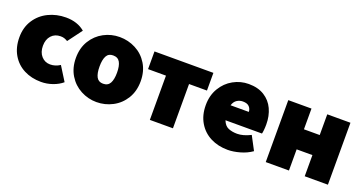

<svg xmlns="http://www.w3.org/2000/svg" viewBox="-35 -1077 3020 1602"><g transform="rotate(20 1474.5 -275.5)"><path d="M40 -276Q40 -364 82.5 -429.5Q125 -495 196 -529.5Q267 -564 351 -564Q453 -564 519 -508L425 -382Q410 -391 396 -396Q382 -401 362 -401Q311 -401 280 -367Q249 -333 249 -276Q249 -219 280 -184.5Q311 -150 358 -150Q404 -150 445 -177L523 -52Q488 -22 438 -4.5Q388 13 336 13Q251 13 184 -21.5Q117 -56 78.5 -121.5Q40 -187 40 -276Z M542 -276Q542 -364 582 -429Q622 -494 687.5 -529Q753 -564 828 -564Q904 -564 970.5 -529.5Q1037 -495 1077 -429.5Q1117 -364 1117 -276Q1117 -188 1077 -122.5Q1037 -57 970.5 -22Q904 13 828 13Q754 13 688 -22Q622 -57 582 -122.5Q542 -188 542 -276ZM907 -276Q907 -336 889 -368.5Q871 -401 828 -401Q787 -401 769.5 -368.5Q752 -336 752 -276Q752 -215 769.5 -182.5Q787 -150 828 -150Q871 -150 889 -183Q907 -216 907 -276Z M1299 -393H1140V-550H1663V-393H1504V0H1299Z M1695 -276Q1695 -362 1734 -427.5Q1773 -493 1837 -528.5Q1901 -564 1973 -564Q2056 -564 2112.5 -528.5Q2169 -493 2197 -432.5Q2225 -372 2225 -296Q2225 -270 2222.5 -246Q2220 -222 2217 -213H1893Q1910 -168 1944 -154Q1978 -140 2022 -140Q2075 -140 2141 -173L2205 -52Q2160 -20 2101.5 -3.5Q2043 13 1994 13Q1908 13 1840.5 -21.5Q1773 -56 1734 -121.5Q1695 -187 1695 -276ZM2052 -345Q2052 -371 2034 -390.5Q2016 -410 1977 -410Q1949 -410 1925 -395Q1901 -380 1890 -345Z M2328 -550H2534V-366H2674V-550H2880V0H2674V-188H2534V0H2328Z"/></g></svg>

Font: Nebula Sans Black
Style: Regular
Weight: 900
Designer: Paul D. Hunt for Adobe (as Source Sans)
Foundry: Nebula Entertainment & Broadcasting LLC
Version: Version 1.010